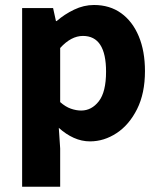

<svg xmlns="http://www.w3.org/2000/svg" viewBox="-20 -543 629 754"><path d="M66.9 190.4V-511.2H188.5L199.7 -460.4H202.6Q232.9 -486.8 271 -505.1Q309.1 -523.4 349.1 -523.4Q411.1 -523.4 455.8 -491.2Q500.5 -459 524.9 -400.6Q549.3 -342.3 549.3 -263.7Q549.3 -176.3 518.3 -114.5Q487.3 -52.7 438 -20.3Q388.7 12.2 333.5 12.2Q300.8 12.2 269.8 -1.7Q238.8 -15.6 210.9 -41L216.3 40V190.4ZM298.8 -108.9Q339.8 -108.9 368.2 -145.5Q396.5 -182.1 396.5 -261.7Q396.5 -401.9 305.7 -401.9Q259.3 -401.9 216.3 -354.5V-142.1Q237.3 -123.5 258.3 -116.2Q279.3 -108.9 298.8 -108.9Z"/></svg>

Font: Akatab Black
Style: Regular
Weight: 900
Designer: SIL Global
Foundry: SIL Global
Version: Version 4.000